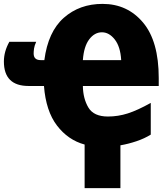

<svg xmlns="http://www.w3.org/2000/svg" viewBox="-35 -744 866 987"><path d="M489 -578Q526 -578 555 -541Q584 -504 588 -435H391Q396 -505 423.5 -541.5Q451 -578 489 -578ZM492 -724Q374 -724 293 -652.5Q212 -581 193 -435H174Q138 -435 138 -469Q138 -480 140 -494.5Q142 -509 151 -529H13Q-15 -479 -15 -428Q-15 -302 112 -302H191Q201 -173 258 -98.5Q315 -24 400 -1V223H584V3Q625 -4 666.5 -18Q708 -32 740 -52V-215Q672 -177 622 -161Q572 -145 520 -145Q447 -145 419.5 -191Q392 -237 391 -302H781V-343Q781 -532 700.5 -628Q620 -724 492 -724Z"/></svg>

Font: Noto Sans Display SemiCondensed Black
Style: Regular
Weight: 900
Width: 4
Designer: Monotype Design Team
Foundry: Monotype Imaging Inc.
Version: Version 1.900